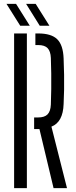

<svg xmlns="http://www.w3.org/2000/svg" viewBox="-20 -973 392 993"><path d="M257 0 184 -305.5H156.5V-365.5H176.5Q210.5 -365.5 226 -381.5Q241.5 -397.5 243 -432Q244.5 -471.5 245 -512.2Q245.5 -553 245 -593.5Q244.5 -634 243 -673.5Q241.5 -708 226.2 -724Q211 -740 177.5 -740H163V-800H177.5Q245.5 -800 276 -770Q306.5 -740 309 -670.5Q311 -626 311.5 -586.2Q312 -546.5 311.5 -509.2Q311 -472 309 -435Q306 -341.5 246 -318L326.5 0ZM53 0V-800H119V0ZM84.5 -840 13.5 -953H63L134 -840ZM185.5 -840 115 -953H164.5L235.5 -840Z"/></svg>

Font: Big Shoulders Stencil Display Thin
Style: Regular
Weight: 400
Version: Version 2.001